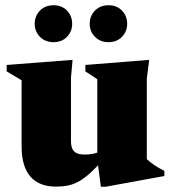

<svg xmlns="http://www.w3.org/2000/svg" viewBox="-20 -699 651 733"><path d="M251 -160Q251 -141 256.8 -129.8Q262.5 -118.5 274 -113.8Q285.5 -109 303.5 -109Q324 -109 341.8 -113.5Q359.5 -118 376 -128L389.5 -107Q355 -67 329.2 -43Q303.5 -19 282 -7Q260.5 5 239.5 9.2Q218.5 13.5 194.5 13.5Q129 13.5 95.8 -25.2Q62.5 -64 62.5 -139.5V-392.5L5.5 -426.5V-451L257 -470.5L251 -402.5ZM365 14 351.5 -89.5V-396.5L306 -426.5V-451L549.5 -470.5L540.5 -398.5V-91.5Q546.5 -86 553.8 -80Q561 -74 569.8 -68.2Q578.5 -62.5 588 -57Q597.5 -51.5 607.5 -46.5V-27L383 14ZM184.5 -538Q152.5 -538 132.5 -558.5Q112.5 -579 112.5 -608Q112.5 -638 132.5 -658.5Q152.5 -679 184.5 -679Q216 -679 235.8 -658.5Q255.5 -638 255.5 -608Q255.5 -579 235.8 -558.5Q216 -538 184.5 -538ZM394 -538Q362.5 -538 342.5 -558.5Q322.5 -579 322.5 -608Q322.5 -638 342.5 -658.5Q362.5 -679 394 -679Q426 -679 445.8 -658.5Q465.5 -638 465.5 -608Q465.5 -579 445.8 -558.5Q426 -538 394 -538Z"/></svg>

Font: Newsreader 36pt ExtraBold
Style: Regular
Weight: 800
Designer: Hugues Gentile
Foundry: Production Type
Version: Version 1.003